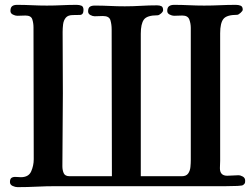

<svg xmlns="http://www.w3.org/2000/svg" viewBox="-20 -774 1040 791"><path d="M990 -30Q990 -23 989 -20Q988 -17 982 -12Q979 -9 958.5 -8Q938 -7 911 -7Q884 -7 861.5 -7Q839 -7 832 -7H211Q171 -7 131.5 -5Q92 -3 52 -3Q43 -3 32 -8Q21 -13 21 -24Q21 -38 28.5 -42Q36 -46 46.5 -45Q57 -44 66 -44Q98 -44 108.5 -68Q119 -92 119 -118Q119 -254 118.5 -389.5Q118 -525 118 -661Q118 -679 113 -694.5Q108 -710 85 -710Q77 -710 68 -709.5Q59 -709 51 -709Q43 -709 33 -714Q23 -719 23 -729Q23 -743 30 -748.5Q37 -754 50 -754Q81 -754 111.5 -752.5Q142 -751 173 -751Q204 -751 234.5 -752.5Q265 -754 296 -754Q307 -754 315.5 -750.5Q324 -747 324 -733Q324 -713 309.5 -712.5Q295 -712 281 -712Q260 -712 251 -701Q242 -690 240 -674Q238 -658 238 -642Q238 -579 238.5 -516Q239 -453 239 -390Q239 -315 238 -239.5Q237 -164 237 -89Q237 -73 242.5 -60.5Q248 -48 267 -48H441Q441 -199 440.5 -350.5Q440 -502 440 -653Q440 -673 435 -690.5Q430 -708 404 -708Q396 -708 387 -707.5Q378 -707 370 -707Q362 -707 352.5 -712Q343 -717 343 -727Q343 -741 350 -746Q357 -751 370 -751Q402 -751 432.5 -749.5Q463 -748 494 -748Q527 -748 560.5 -750Q594 -752 627 -752Q638 -752 645 -748.5Q652 -745 652 -732Q652 -726 643.5 -718.5Q635 -711 629 -711Q586 -711 573 -693.5Q560 -676 560 -635V-48H729Q747 -48 755 -59Q763 -70 764.5 -86Q766 -102 766 -115V-659Q766 -677 760 -693.5Q754 -710 731 -710Q723 -710 714 -709.5Q705 -709 697 -709Q689 -709 679 -714Q669 -719 669 -729Q669 -743 676.5 -748.5Q684 -754 697 -754Q728 -754 759 -752.5Q790 -751 821 -751Q854 -751 886.5 -752.5Q919 -754 952 -754Q963 -754 971.5 -750.5Q980 -747 980 -734Q980 -729 971 -721Q962 -713 957 -713Q914 -713 900.5 -696Q887 -679 887 -637V-111Q887 -104 886.5 -96.5Q886 -89 886 -81Q886 -50 916 -50Q927 -50 939 -51Q951 -52 962 -52Q971 -52 980.5 -46.5Q990 -41 990 -30Z"/></svg>

Font: Kaisei Opti
Style: Bold
Weight: 700
Designer: Font-Kai, 金井和夫
Foundry: KAZUO KANAI
Version: Version 5.003